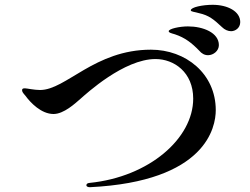

<svg xmlns="http://www.w3.org/2000/svg" viewBox="-20 -781 1040 800"><path d="M943 -651C960 -651 981 -664 981 -689C981 -734 928 -761 866 -761C825 -761 775 -751 775 -738C775 -732 790 -732 810 -726C850 -717 870 -701 905 -668C916 -657 930 -651 943 -651ZM847 -551C869 -551 892 -569 892 -593C892 -645 826 -671 763 -671C728 -671 683 -661 683 -651C683 -645 692 -643 709 -638C751 -624 779 -602 810 -570C820 -558 832 -551 847 -551ZM355 -1C840 -25 879 -252 879 -322C879 -474 754 -574 609 -574C374 -574 255 -406 147 -406C122 -406 92 -413 84 -413C75 -413 72 -411 72 -405C72 -399 76 -393 86 -382C107 -353 152 -306 203 -306C246 -306 293 -350 315 -369C339 -390 496 -535 628 -535C705 -535 785 -480 785 -370C785 -204 601 -44 354 -19C344 -18 340 -15 340 -9C340 -3 348 -1 355 -1Z"/></svg>

Font: Shippori Mincho OTF SemiBold
Style: Regular
Weight: 600
Designer: FONTDASU
Foundry: FONTDASU / Google Inc. / but / Adobe
Version: Version 3.300;hotconv 1.0.109;makeotfexe 2.5.65596